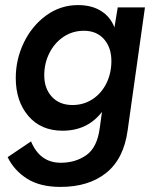

<svg xmlns="http://www.w3.org/2000/svg" viewBox="-20 -522 621 755"><path d="M10 96 102 34Q137 118 219 118Q277 118 319.5 88Q362 58 372 -17L381 -82Q324 -8 226 -8Q141 -8 91.5 -66Q42 -124 42 -215Q42 -289 74 -355Q106 -421 162 -461.5Q218 -502 287 -502Q341 -502 378 -478.5Q415 -455 430 -414L443 -493H550L482 -10Q467 102 398 157.5Q329 213 218 213Q138 213 87 181Q36 149 10 96ZM418 -282Q418 -335 389 -368Q360 -401 310 -401Q265 -401 229.5 -377Q194 -353 174 -313Q154 -273 154 -226Q154 -174 184 -141.5Q214 -109 265 -109Q309 -109 344 -132Q379 -155 398.5 -194.5Q418 -234 418 -282Z"/></svg>

Font: Hanken Grotesk SemiBold
Style: Italic
Weight: 600
Italic angle: -8°
Designer: Alfredo Marco Pradil
Foundry: Hanken Design Co.
Version: Version 3.014